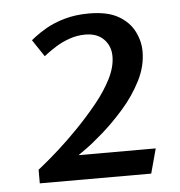

<svg xmlns="http://www.w3.org/2000/svg" viewBox="-42 -970 540 575"><g transform="rotate(-5 227.5 -682.0)"><path d="M55 -476Q55 -476 73 -490.5Q91 -505 119.5 -530.5Q148 -556 179.5 -588.5Q211 -621 240 -656.5Q269 -692 287 -727.5Q305 -763 305 -795Q305 -826 285 -846.5Q265 -867 229 -867Q205 -867 182 -859Q159 -851 141.5 -840Q124 -829 113.5 -821Q103 -813 103 -813L69 -864Q69 -864 81 -873.5Q93 -883 116 -896.5Q139 -910 172 -919.5Q205 -929 246 -929Q301 -929 333.5 -910.5Q366 -892 381 -862.5Q396 -833 396 -802Q396 -757 374 -714Q352 -671 319.5 -634Q287 -597 254.5 -568.5Q222 -540 200 -524.5Q178 -509 178 -509H410L390 -435H55Z"/></g></svg>

Font: Rosario Light Medium
Style: Regular
Weight: 500
Version: Version 1.101; ttfautohint (v1.8.1.43-b0c9)